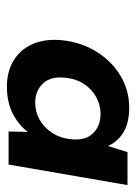

<svg xmlns="http://www.w3.org/2000/svg" viewBox="63 -814 403 570"><g transform="rotate(90 265.0 -529.5)"><path d="M238 -348Q193 -348 160 -368Q127 -388 111 -425Q95 -462 100 -512Q106 -569 134 -614Q162 -659 205 -685Q248 -711 300 -711Q346 -711 374 -693.5Q402 -676 414 -648L432 -706H530L469 -353H371L372 -410Q351 -382 317 -365Q283 -348 238 -348ZM285 -432Q312 -432 335.5 -445Q359 -458 375 -482.5Q391 -507 394 -539Q398 -582 376 -604Q354 -626 319 -626Q293 -626 269.5 -613.5Q246 -601 230 -577Q214 -553 211 -519Q207 -477 229 -454.5Q251 -432 285 -432Z"/></g></svg>

Font: DM Sans 12pt ExtraBold
Style: Italic
Weight: 800
Italic angle: -10°
Version: Version 4.004;gftools[0.9.30]